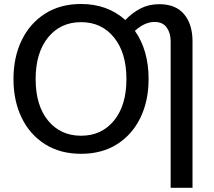

<svg xmlns="http://www.w3.org/2000/svg" viewBox="-20 -746 1047 940"><path d="M922.5 173.5H815.5V-544Q815.5 -584 796.2 -611.2Q777 -638.5 737 -638.5Q688 -638.5 640.5 -595Q707.5 -499.5 707.5 -359Q707.5 -252 667.2 -169.2Q627 -86.5 552.8 -39.8Q478.5 7 377 7Q275 7 200.8 -39.8Q126.5 -86.5 86.2 -169.2Q46 -252 46 -359Q46 -466 86.2 -549Q126.5 -632 200.8 -679.2Q275 -726.5 377 -726.5Q506 -726.5 593.5 -648Q627.5 -683.5 668 -704.5Q708.5 -725.5 759.5 -725.5Q840.5 -725.5 881.5 -676.2Q922.5 -627 922.5 -544ZM377 -81.5Q477.5 -81.5 538.2 -155.8Q599 -230 599 -359Q599 -487.5 538.2 -562.5Q477.5 -637.5 377 -637.5Q276 -637.5 215.2 -562.5Q154.5 -487.5 154.5 -359Q154.5 -230 215.2 -155.8Q276 -81.5 377 -81.5Z"/></svg>

Font: Verano Sans Medium
Style: Regular
Weight: 500
Designer: Lukasz Dziedzic with Adam Twardoch and Botio Nikoltchev
Foundry: tyPoland Lukasz Dziedzic
Version: Version 3.001;December 28, 2019;FontCreator 12.0.0.2547 64-b